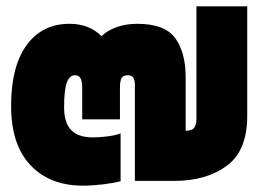

<svg xmlns="http://www.w3.org/2000/svg" viewBox="-20 -570 834 605"><path d="M15 -236Q15 -361 64 -428Q113 -495 199 -495Q261 -495 300 -456Q318 -474 347.5 -484.5Q377 -495 413 -495Q499 -495 532 -450Q565 -405 565 -327V-158Q585 -158 592 -167.5Q599 -177 599 -196V-550H759V-204Q759 -95 694.5 -47.5Q630 0 529 0H405V-304Q405 -333 383 -333Q368 -333 363 -323.5Q358 -314 358 -296V-194H239V-296Q239 -333 217 -333Q199 -333 190.5 -309.5Q182 -286 182 -231Q182 -184 204 -160.5Q226 -137 273 -137Q294 -137 320.5 -140.5Q347 -144 360 -150V1Q338 7 304 11Q270 15 241 15Q137 15 76 -49.5Q15 -114 15 -236Z"/></svg>

Font: Prompt Black
Style: Regular
Weight: 900
Designer: Katatrad Team
Foundry: CadsonDemak
Version: Version 1.000